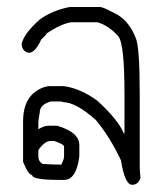

<svg xmlns="http://www.w3.org/2000/svg" viewBox="-20 -506 465 540"><path d="M175.8 -486.3H261.7Q269 -486.3 298.8 -470.7Q340.8 -452.1 361.3 -400.4Q373 -377 373 -240.2V-37.1Q373 -25.9 375 -5.9Q369.1 13.7 351.6 13.7Q331.1 13.7 320.3 -54.7Q290 -119.6 250 -168Q193.8 -218.8 156.2 -218.8Q156.2 -220.7 148.4 -220.7H123Q91.8 -211.9 91.8 -189.5Q87.9 -168.5 87.9 -162.1V-142.6Q104 -152.3 115.2 -152.3H140.6Q203.1 -134.3 203.1 -97.7V-66.4Q194.8 0 160.2 0H148.4Q70.3 0 70.3 -13.7Q60.1 -13.7 44.9 -50.8V-164.1Q44.9 -214.8 70.3 -240.2Q92.3 -260.7 117.2 -263.7H160.2Q206.1 -257.3 253.9 -222.7Q312.5 -168.9 328.1 -130.9H330.1V-242.2Q330.1 -383.8 312.5 -404.3Q285.2 -434.6 253.9 -443.4H179.7Q150.9 -438.5 111.3 -412.1Q111.3 -409.2 95.7 -394.5Q79.1 -357.4 60.5 -357.4Q41 -362.3 41 -382.8Q46.9 -411.1 91.8 -451.2Q127 -476.6 175.8 -486.3ZM87.9 -84V-64.5Q87.9 -52.7 99.6 -44.9Q132.3 -43 150.4 -43H152.3Q160.2 -58.1 160.2 -66.4V-93.8Q160.2 -100.1 132.8 -109.4H121.1Q106 -109.4 87.9 -84Z"/></svg>

Font: CEF Fonts CJK
Style: Regular
Weight: 400
Designer: PartyBoss (派对大魔王)
Version: Release 2.25